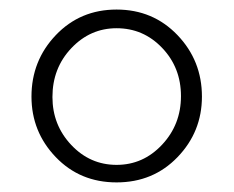

<svg xmlns="http://www.w3.org/2000/svg" viewBox="-20 -730 489 402"><path d="M45.9 -527.8Q45.9 -603 96.9 -656.5Q147.9 -710 224.1 -710Q300.3 -710 351.6 -656.5Q402.8 -603 402.8 -527.8Q402.8 -454.1 351.8 -401.1Q300.8 -348.1 224.1 -348.1Q147.5 -348.1 96.7 -401.1Q45.9 -454.1 45.9 -527.8ZM224.1 -670.9Q168.9 -670.9 129.4 -629.2Q89.8 -587.4 89.8 -526.9Q89.8 -468.3 129.2 -426.5Q168.5 -384.8 224.1 -384.8Q279.8 -384.8 319.3 -427Q358.9 -469.2 358.9 -528.8Q358.9 -588.4 319.6 -629.6Q280.3 -670.9 224.1 -670.9Z"/></svg>

Font: Rawline Light
Style: Regular
Weight: 300
Designer: Matt McInerney, Pablo Impallari, Rodrigo Fuenzalida
Foundry: Matt McInerney, Pablo Impallari, Rodrigo Fuenzalida
Version: Version 4.020;PS 004.020;hotconv 1.0.88;makeotf.lib2.5.64775